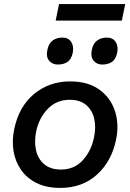

<svg xmlns="http://www.w3.org/2000/svg" viewBox="-20 -908 638 940"><path d="M275 12Q207 12 159 -12Q111 -36 82.8 -76.8Q54.5 -117.5 46.2 -169Q38 -220.5 49.5 -275.5Q72.5 -386.5 147 -448Q221.5 -509.5 323 -509.5Q411 -509.5 466.8 -469Q522.5 -428.5 543.2 -363Q564 -297.5 548 -223Q525.5 -116.5 453.8 -52.2Q382 12 275 12ZM278.5 -78Q344 -78 385.2 -123.5Q426.5 -169 440 -234Q451 -284.5 441.2 -326.8Q431.5 -369 401.5 -394.2Q371.5 -419.5 322 -419.5Q257 -419.5 214 -375.2Q171 -331 157 -264Q147 -214.5 156.5 -172.2Q166 -130 196.5 -104Q227 -78 278.5 -78ZM481 -592Q453.5 -592 438 -611.2Q422.5 -630.5 429.5 -664Q436 -696 456 -710Q476 -724 503 -724Q532.5 -724 546.2 -703Q560 -682 554 -651Q547 -617 527.5 -604.5Q508 -592 481 -592ZM263.5 -592Q236 -592 220.2 -611.2Q204.5 -630.5 212 -664Q218.5 -696 238.2 -710Q258 -724 285.5 -724Q315 -724 328.5 -703Q342 -682 336.5 -651Q329.5 -617 310 -604.5Q290.5 -592 263.5 -592ZM252.5 -807 269 -888H593L576.5 -807Z"/></svg>

Font: Commissioner Medium
Style: Italic
Weight: 500
Italic angle: -12°
Designer: Kostas Bartsokas
Foundry: Kostas Bartsokas
Version: Version 1.000; ttfautohint (v1.8.3)